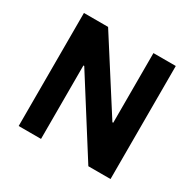

<svg xmlns="http://www.w3.org/2000/svg" viewBox="-151 -850 1025 1012"><g transform="rotate(30 361.5 -344.0)"><path d="M82 0V-688H229L500 -264H505V-688H641V0H506L223 -447H218V0Z"/></g></svg>

Font: Saira Thin SemiBold
Style: Regular
Weight: 600
Version: Version 1.101